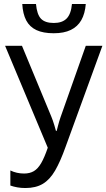

<svg xmlns="http://www.w3.org/2000/svg" viewBox="-20 -947 541 977"><path d="M501 -713.9 313.5 -199.2Q287.1 -125 260.3 -78.9Q233.4 -32.7 197.8 -11.5Q162.1 9.8 108.9 9.8Q86.9 9.8 67.9 6.3Q48.8 2.9 32.7 -2.9V-79.6Q48.8 -71.8 66.2 -67.9Q83.5 -64 102.5 -64Q131.8 -64 152.3 -76.2Q172.9 -88.4 189.5 -116.9Q206.1 -145.5 223.1 -195.3L5.9 -713.9H91.8L241.2 -353.5Q245.1 -344.2 249 -333Q252.9 -321.8 256.8 -308.8Q260.7 -295.9 264.6 -281.2H268.6Q271.5 -293.5 274.7 -305.4Q277.8 -317.4 281.2 -329.1Q284.7 -340.8 288.1 -350.6L416.5 -713.9ZM416.5 -926.8Q412.6 -877.4 393.8 -844.5Q375 -811.5 340.3 -794.7Q305.7 -777.8 253.4 -777.8Q199.7 -777.8 165.3 -793.9Q130.9 -810.1 113.5 -843Q96.2 -876 93.3 -926.8H163.1Q168 -873 188.7 -851.6Q209.5 -830.1 253.9 -830.1Q296.4 -830.1 318.8 -852.5Q341.3 -875 346.2 -926.8Z"/></svg>

Font: Open Sans SemiCondensed
Style: Regular
Weight: 400
Width: 4
Designer: Monotype Design Team
Foundry: Monotype Imaging Inc.
Version: Version 3.000